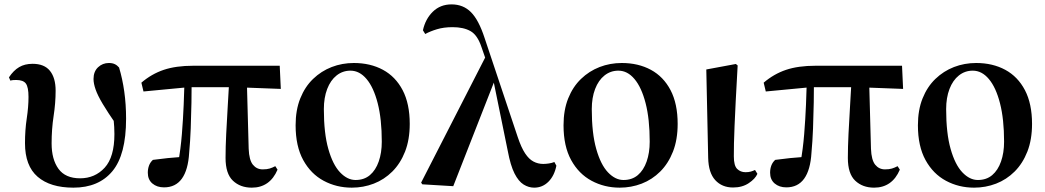

<svg xmlns="http://www.w3.org/2000/svg" viewBox="-20 -839 4764 875"><path d="M314.5 16.2Q209 16.2 151.5 -33.5Q93.9 -83.1 93.9 -186.6Q93.9 -246.7 101.9 -299.3Q109.9 -351.9 109.9 -397.3Q109.9 -441.7 98 -458.1Q86.1 -474.5 53.7 -474.5Q46.4 -474.5 39.9 -474Q33.3 -473.5 27.3 -471.5L20.8 -486.5Q41.7 -518.1 67.3 -533.1Q92.8 -548.2 128.5 -548.2Q182 -548.2 207.7 -516.1Q233.5 -484 233.5 -425.8Q233.5 -369.7 224.3 -310Q215.2 -250.4 215.2 -185.4Q215.2 -112.8 246.5 -69.6Q277.9 -26.4 345.1 -26.4Q412.5 -26.4 457 -74.7Q501.4 -123.1 501.4 -228.2Q501.4 -259.1 497.8 -294.4Q494.2 -329.7 488.4 -362.1L507.8 -361.2L509.9 -270.9Q470.9 -327.3 448 -365.7Q425.1 -404.1 415.7 -431.2Q406.2 -458.2 406.2 -479.1Q406.2 -512.9 426.8 -532.4Q447.4 -551.9 476.3 -551.9Q492.1 -551.9 503 -546.7Q514 -541.5 522.6 -531.4Q538.1 -480.2 546.3 -421.8Q554.6 -363.4 554.6 -297.8Q554.6 -133.7 492.1 -58.7Q429.7 16.2 314.5 16.2Z M727.5 14.9Q695.3 14.9 674.4 -2.8Q653.6 -20.5 653.6 -51.8Q653.6 -69.5 659.1 -84.4Q664.6 -99.3 676.8 -110.4Q710.2 -114.9 744.4 -118.5Q778.7 -122 817.7 -124.7L791.8 -95.7Q803.4 -159.4 808.9 -227.7Q814.4 -296 817.1 -361.3Q819.8 -426.6 821.3 -482H853.5Q853.5 -431.1 852.5 -371.7Q851.5 -312.4 849.2 -253.3Q846.9 -194.3 842.1 -142.7Q837.4 -64.5 808.8 -24.8Q780.2 14.9 727.5 14.9ZM633.9 -422.1 624.3 -462.2Q670.5 -501.9 726.2 -520.7Q781.9 -539.4 860.8 -539.4H1254.8L1259.7 -433.8L1056.1 -441.5H838ZM1127.5 16.2Q1074.9 16.2 1041.4 -15.6Q1007.9 -47.4 1007.9 -119.3Q1007.9 -169 1010.9 -228.9Q1013.8 -288.8 1017.8 -353.8Q1021.7 -418.8 1025.2 -482H1104.6L1113.3 -160.9Q1115.3 -109.4 1132.6 -88.3Q1149.9 -67.1 1177.2 -67.1Q1196.2 -67.1 1208.7 -70.9Q1221.2 -74.7 1234.6 -81.7L1244.8 -65.8Q1227.4 -24.9 1197.8 -4.3Q1168.2 16.2 1127.5 16.2Z M1583.2 16.2Q1513.5 16.2 1455.1 -15.1Q1396.6 -46.4 1361.9 -109.5Q1327.2 -172.7 1327.2 -267.9Q1327.2 -337.8 1348.5 -390.7Q1369.7 -443.6 1406.8 -479.3Q1443.8 -515 1491.5 -533.5Q1539.2 -551.9 1592.6 -551.9Q1667.8 -551.9 1725.3 -520.8Q1782.7 -489.7 1815 -428Q1847.3 -366.2 1847.3 -274.3Q1847.3 -202.9 1826.1 -148.4Q1804.8 -94 1767.9 -57.2Q1731 -20.5 1683.4 -2.1Q1635.8 16.2 1583.2 16.2ZM1600.4 -18.7Q1639.5 -18.7 1665.8 -41Q1692.1 -63.3 1706 -103.1Q1719.9 -142.8 1719.9 -193.3Q1719.9 -296.1 1701.3 -368.4Q1682.8 -440.6 1650.6 -478.8Q1618.5 -517 1577.1 -517Q1541.5 -517 1513.9 -495.1Q1486.3 -473.2 1471.1 -433.5Q1455.9 -393.7 1455.9 -341.7Q1455.9 -231.8 1476.3 -160.1Q1496.6 -88.3 1529.8 -53.5Q1563 -18.7 1600.4 -18.7Z M1904.6 1 1899.2 -6.7 2199.3 -592.9 2236.9 -478.8 2045.6 9.5ZM2414.3 16.2Q2389.3 16.2 2366.2 1.9Q2343.2 -12.4 2324.8 -48.5Q2306.5 -84.7 2294.1 -150.9L2227.9 -475.3L2225.6 -476.9L2174.1 -624.8Q2155.9 -679.5 2124.1 -697.3Q2092.4 -715.2 2042.6 -715.2Q2002.3 -715.2 1971.2 -705.7Q1940.1 -696.3 1917.9 -684L1907.4 -701Q1918.6 -752.4 1952.6 -785.7Q1986.7 -819 2037.9 -819Q2091 -819 2126.2 -783.7Q2161.5 -748.4 2188.2 -666.6L2339.4 -214.5Q2355.4 -166.7 2372.9 -140.3Q2390.3 -113.8 2411 -102.9Q2431.7 -91.9 2455.7 -91.9Q2466.9 -91.9 2481.3 -94Q2495.6 -96.2 2506.4 -100.7L2515.6 -83.9Q2506.3 -37.6 2479.2 -10.7Q2452.1 16.2 2414.3 16.2Z M2804.2 16.2Q2734.5 16.2 2676.1 -15.1Q2617.6 -46.4 2582.9 -109.5Q2548.2 -172.7 2548.2 -267.9Q2548.2 -337.8 2569.5 -390.7Q2590.7 -443.6 2627.8 -479.3Q2664.8 -515 2712.5 -533.5Q2760.2 -551.9 2813.6 -551.9Q2888.8 -551.9 2946.3 -520.8Q3003.7 -489.7 3036 -428Q3068.3 -366.2 3068.3 -274.3Q3068.3 -202.9 3047.1 -148.4Q3025.8 -94 2988.9 -57.2Q2952 -20.5 2904.4 -2.1Q2856.8 16.2 2804.2 16.2ZM2821.4 -18.7Q2860.5 -18.7 2886.8 -41Q2913.1 -63.3 2927 -103.1Q2940.9 -142.8 2940.9 -193.3Q2940.9 -296.1 2922.3 -368.4Q2903.8 -440.6 2871.6 -478.8Q2839.5 -517 2798.1 -517Q2762.5 -517 2734.9 -495.1Q2707.3 -473.2 2692.1 -433.5Q2676.9 -393.7 2676.9 -341.7Q2676.9 -231.8 2697.3 -160.1Q2717.6 -88.3 2750.8 -53.5Q2784 -18.7 2821.4 -18.7Z M3320.8 15.5Q3270.4 15.5 3239.6 -18.1Q3208.9 -51.7 3207.4 -119.2L3198.8 -522.4L3333.5 -547.4L3341.7 -540.7Q3336.3 -445.9 3332.9 -378.9Q3329.6 -311.9 3327.6 -265.3Q3325.6 -218.6 3324.9 -185.7Q3324.3 -152.8 3324.3 -126.4Q3324.3 -84 3339.6 -69.1Q3354.9 -54.2 3377.5 -54.2Q3391.7 -54.2 3402 -57.2Q3412.3 -60.2 3420.8 -64.5L3431.7 -46.8Q3422 -24.2 3392.4 -4.4Q3362.8 15.5 3320.8 15.5Z M3563.5 14.9Q3531.3 14.9 3510.4 -2.8Q3489.6 -20.5 3489.6 -51.8Q3489.6 -69.5 3495.1 -84.4Q3500.6 -99.3 3512.8 -110.4Q3546.2 -114.9 3580.4 -118.5Q3614.7 -122 3653.7 -124.7L3627.8 -95.7Q3639.4 -159.4 3644.9 -227.7Q3650.4 -296 3653.1 -361.3Q3655.8 -426.6 3657.3 -482H3689.5Q3689.5 -431.1 3688.5 -371.7Q3687.5 -312.4 3685.2 -253.3Q3682.9 -194.3 3678.1 -142.7Q3673.4 -64.5 3644.8 -24.8Q3616.2 14.9 3563.5 14.9ZM3469.9 -422.1 3460.3 -462.2Q3506.5 -501.9 3562.2 -520.7Q3617.9 -539.4 3696.8 -539.4H4090.8L4095.7 -433.8L3892.1 -441.5H3674ZM3963.5 16.2Q3910.9 16.2 3877.4 -15.6Q3843.9 -47.4 3843.9 -119.3Q3843.9 -169 3846.9 -228.9Q3849.8 -288.8 3853.8 -353.8Q3857.7 -418.8 3861.2 -482H3940.6L3949.3 -160.9Q3951.3 -109.4 3968.6 -88.3Q3985.9 -67.1 4013.2 -67.1Q4032.2 -67.1 4044.7 -70.9Q4057.2 -74.7 4070.6 -81.7L4080.8 -65.8Q4063.4 -24.9 4033.8 -4.3Q4004.2 16.2 3963.5 16.2Z M4419.2 16.2Q4349.5 16.2 4291.1 -15.1Q4232.6 -46.4 4197.9 -109.5Q4163.2 -172.7 4163.2 -267.9Q4163.2 -337.8 4184.5 -390.7Q4205.7 -443.6 4242.8 -479.3Q4279.8 -515 4327.5 -533.5Q4375.2 -551.9 4428.6 -551.9Q4503.8 -551.9 4561.3 -520.8Q4618.7 -489.7 4651 -428Q4683.3 -366.2 4683.3 -274.3Q4683.3 -202.9 4662.1 -148.4Q4640.8 -94 4603.9 -57.2Q4567 -20.5 4519.4 -2.1Q4471.8 16.2 4419.2 16.2ZM4436.4 -18.7Q4475.5 -18.7 4501.8 -41Q4528.1 -63.3 4542 -103.1Q4555.9 -142.8 4555.9 -193.3Q4555.9 -296.1 4537.3 -368.4Q4518.8 -440.6 4486.6 -478.8Q4454.5 -517 4413.1 -517Q4377.5 -517 4349.9 -495.1Q4322.3 -473.2 4307.1 -433.5Q4291.9 -393.7 4291.9 -341.7Q4291.9 -231.8 4312.3 -160.1Q4332.6 -88.3 4365.8 -53.5Q4399 -18.7 4436.4 -18.7Z"/></svg>

Font: Early Summer Mincho VF
Style: Regular
Weight: 250
Designer: GuiWonder
Version: Version 1.002